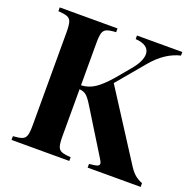

<svg xmlns="http://www.w3.org/2000/svg" viewBox="-125 -836 974 964"><g transform="rotate(20 362.0 -354.0)"><path d="M724.1 -20V0H440.9V-20Q469.2 -22 481.7 -25.9Q494.1 -29.8 494.1 -40Q494.1 -47.9 482.9 -64.9L337.9 -299.8Q317.9 -332 304.4 -343Q291 -354 268.1 -356V-106Q268.1 -67.9 273.4 -51Q278.8 -34.2 293.9 -28.1Q309.1 -22 342.8 -20V0H34.2V-20Q66.9 -22 82.5 -28.1Q98.1 -34.2 103.5 -51Q108.9 -67.9 108.9 -106V-602.1Q108.9 -640.1 103.5 -657Q98.1 -673.8 82.5 -679.9Q66.9 -686 34.2 -688V-708H342.8V-688Q309.1 -686 293.9 -679.9Q278.8 -673.8 273.4 -657Q268.1 -640.1 268.1 -602.1V-377Q308.1 -378.9 341.1 -400.9Q374 -422.9 416 -471.2L475.1 -542Q521 -595.2 521 -634.8Q521 -659.2 501.5 -673.1Q481.9 -687 446.8 -689V-708H689V-689Q608.9 -669.9 543.9 -592.8L418.9 -443.8L651.9 -81.1Q667 -58.1 683.1 -43.9Q699.2 -29.8 724.1 -20Z"/></g></svg>

Font: Neothic
Style: Regular
Weight: 400
Designer: Vasily Draigo aka Daymarius
Foundry: Vasily Draigo aka Daymarius
Version: Version 1.00 May 8, 2019, initial release